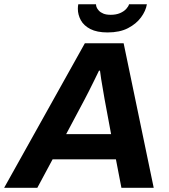

<svg xmlns="http://www.w3.org/2000/svg" viewBox="-59 -892 803 912"><path d="M-39.3 0 344 -686.4H528.3L671.1 0H517.7L491.6 -135.3H190.9L118.3 0ZM255.3 -254.9H468.7L437.7 -421.3Q434.1 -445 429.5 -469.5Q424.8 -494 421.5 -516.8Q418.2 -539.7 416 -556.3H411.2Q401.2 -535.8 388.7 -510.2Q376.1 -484.6 364 -460.5Q352 -436.4 342.5 -418.9ZM452 -737.9Q401.6 -737.9 370.3 -754Q339 -770.2 324.9 -796Q310.8 -821.9 310.8 -850.3Q310.8 -855.3 311.3 -861.1Q311.8 -866.9 312.8 -871.7H397Q397 -868.7 397.7 -865.3Q398.3 -861.9 399.3 -858.9Q402.7 -849.9 410.7 -841.3Q418.8 -832.7 432.3 -827.2Q445.9 -821.7 466.7 -821.7Q492.4 -821.7 511.1 -829.7Q529.7 -837.7 540.6 -849.7Q551.5 -861.7 553.9 -871.7H638.7Q633.5 -840.3 610.9 -809.5Q588.3 -778.7 549 -758.3Q509.8 -737.9 452 -737.9Z"/></svg>

Font: Archivo Variable SemiBold
Style: Italic
Weight: 600
Italic angle: -10°
Designer: Hector Gatti
Foundry: Omnibus-Type
Version: Version 2.001